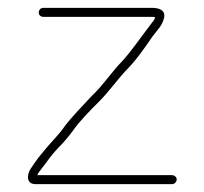

<svg xmlns="http://www.w3.org/2000/svg" viewBox="-20 -494 520 490"><path d="M91 -451H367C370 -451 373 -451 376 -450C375 -447 374 -445 373 -443C366 -433 359 -425 352 -415C333 -390 313 -361 292 -338C266 -312 243 -276 215 -250C192 -225 166 -199 146 -173C132 -152 113 -134 98 -116C92 -108 92 -109 84 -99C74 -87 66 -75 58 -63C48 -47 47 -24 71 -24H419C425 -24 431 -30 431 -36C431 -42 425 -47 419 -47H75C78 -54 83 -59 88 -66C101 -83 114 -102 129 -117C142 -130 154 -144 165 -159C184 -186 209 -211 233 -235C259 -261 283 -296 309 -322C331 -345 352 -376 370 -402C381 -417 395 -429 399 -450C402 -469 385 -474 367 -474H91C84 -474 79 -469 79 -462C79 -455 84 -451 91 -451Z"/></svg>

Font: Electronic
Style: ExLt
Weight: 200
Version: Version 1.011